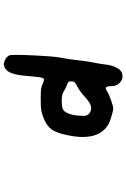

<svg xmlns="http://www.w3.org/2000/svg" viewBox="158 -522 683 1040"><g transform="rotate(90 500.0 -2.5)"><path d="M598 -141Q586 -154 567 -154Q552 -154 538.5 -146Q525 -138 499 -115Q475 -93 452 -81Q432 -71 426.5 -64.5Q421 -58 421 -44Q421 -35 425 -31Q429 -27 441 -23Q461 -16 475 -6Q490 5 522 5Q559 5 572 -1Q585 -7 594 -28Q605 -51 607 -91Q609 -116 607.5 -124Q606 -132 598 -141ZM373 -320Q408 -333 433 -305Q447 -289 447 -264Q447 -240 454 -235Q461 -230 477 -242Q490 -250 523.5 -262Q557 -274 569 -274Q579 -274 618 -262Q657 -251 679 -229Q743 -168 713 -27Q701 33 681.5 60Q662 87 618 104Q592 114 576 116.5Q560 119 517 119Q477 119 462.5 117Q448 115 433 108Q410 96 404 106Q398 116 394 170Q389 247 376 279Q363 311 335 318Q322 321 304 311.5Q286 302 280.5 288.5Q275 275 280.5 159Q286 43 293 10Q301 -28 306 -76Q312 -132 319 -165Q326 -199 330 -232Q333 -263 345.5 -288.5Q358 -314 373 -320Z"/></g></svg>

Font: linja li nja tan jan Jami
Style: Regular
Weight: 400
Designer: jan Jami
Version: Version 1.0